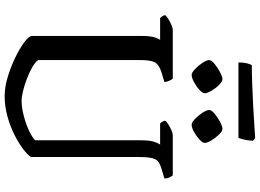

<svg xmlns="http://www.w3.org/2000/svg" viewBox="-162 -926 1089 804"><g transform="rotate(90 382.0 -524.5)"><path d="M382 0Q346 0 304 -12.5Q262 -25 223.5 -43.5Q185 -62 159 -81Q133 -100 131 -113V-572Q131 -609 137 -628Q143 -647 148 -651H56Q53 -655 49 -659.5Q45 -664 44 -673Q50 -679 62 -686.5Q74 -694 86.5 -699Q99 -704 105 -704H310Q314 -699 318.5 -690Q323 -681 324 -669L281 -656Q250 -646 241 -627.5Q232 -609 232 -569V-140Q242 -127 263 -115Q284 -103 310.5 -93Q337 -83 361.5 -77Q386 -71 402 -71Q431 -71 465.5 -80Q500 -89 528.5 -102.5Q557 -116 568 -128V-572Q568 -609 575 -628Q582 -647 586 -651H497Q494 -655 490.5 -660Q487 -665 486 -673Q491 -679 503 -686.5Q515 -694 527.5 -699Q540 -704 546 -704H715Q719 -699 723.5 -690Q728 -681 728 -669L685 -656Q656 -648 647 -630Q638 -612 638 -562V-110Q628 -95 603.5 -76.5Q579 -58 544 -40.5Q509 -23 467.5 -11.5Q426 0 382 0ZM503 -783Q493 -783 478.5 -797Q464 -811 452.5 -828.5Q441 -846 441 -856Q441 -866 456.5 -879Q472 -892 491 -902Q510 -912 520 -912Q530 -912 544 -897.5Q558 -883 568.5 -865.5Q579 -848 579 -838Q579 -829 565 -816Q551 -803 533 -793Q515 -783 503 -783ZM294 -783Q285 -783 270 -797Q255 -811 243.5 -828.5Q232 -846 232 -856Q232 -866 248 -879Q264 -892 283 -902Q302 -912 312 -912Q322 -912 336 -898Q350 -884 360.5 -866Q371 -848 371 -838Q371 -829 357 -816Q343 -803 324.5 -793Q306 -783 294 -783ZM242 -979Q242 -1001 246 -1016Q250 -1031 254 -1035Q286 -1035 330 -1036.5Q374 -1038 420.5 -1040.5Q467 -1043 504 -1045.5Q541 -1048 559 -1049L570 -1040Q569 -1019 565 -1003Q561 -987 558 -979Z"/></g></svg>

Font: Texturina
Style: Regular
Weight: 400
Designer: Guillermo Torres Carreño
Foundry: Omnibus-Type
Version: Version 1.002; ttfautohint (v1.8.3)